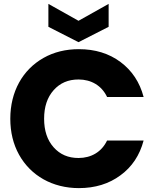

<svg xmlns="http://www.w3.org/2000/svg" viewBox="-20 -963 802 988"><path d="M78 -167C138 -59 250 5 386 5C469 5 541 -17 600 -61C659 -104 699 -164 719 -240H531C503 -181 449 -150 384 -150C331 -150 289 -168 256 -205C223 -242 207 -291 207 -352C207 -413 223 -462 256 -499C289 -536 331 -554 384 -554C449 -554 503 -523 531 -464H719C699 -540 659 -600 600 -644C541 -688 469 -710 386 -710C318 -710 257 -695 204 -665C96 -604 33 -491 33 -352C33 -283 48 -221 78 -167ZM229 -943V-825L384 -746L539 -825V-943L384 -856Z"/></svg>

Font: Poppins
Style: Bold
Weight: 700
Designer: Ninad Kale (Devanagari), Jonny Pinhorn (Latin)
Foundry: Indian Type Foundry
Version: 4.004